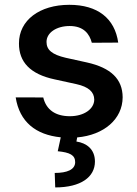

<svg xmlns="http://www.w3.org/2000/svg" viewBox="-20 -573 582 814"><path d="M369.3 -391.7 481.2 -392.4C466.6 -495.4 393.8 -552.6 273.8 -552.6C148.4 -552.6 60 -487.6 60.4 -388.8C60 -310.4 108 -258.5 211.6 -236.5L304 -216.3C355.5 -204.9 379.3 -183.2 379.6 -150.6C379.3 -111.2 336.6 -80.3 276.3 -80.3C215.9 -80.3 176.1 -106.9 163.4 -159.8L46.5 -160.2C62.9 -55.8 132.1 -1.4 237.6 9.2L224.8 68.2C276.3 73.2 299 84.5 298.7 115.1C297.9 146.7 263.8 160.2 212 160.2L214.1 221.6C322.8 221.6 382.5 177.6 382.5 111.9C382.5 59.3 346.6 33.4 304 27L307.2 9.6C420.5 -0.4 499.6 -67.8 500 -160.5C499.6 -237.9 450.3 -285.5 348.7 -308.2L258.5 -328.1C201 -341.6 177.2 -361.2 177.2 -395.2C177.2 -435 220.2 -462.7 275.2 -462.7C334.9 -462.7 359.4 -429.3 369.3 -391.7Z"/></svg>

Font: Magic Ui Pro Semi Bold
Style: Regular
Weight: 600
Designer: Stefan Endress, Andreas Faust
Version: Version 1.000;FEAKit 1.0